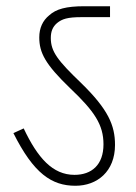

<svg xmlns="http://www.w3.org/2000/svg" viewBox="-20 -642 437 616"><path d="M349 -177C349 -240 327 -291 241 -375C166 -447 143 -476 143 -520C143 -541 149 -556 163 -568C179 -581 196 -587 242 -587H333V-622H251C192 -622 160 -613 138 -593C117 -576 106 -552 106 -522C106 -473 125 -436 205 -359C283 -285 312 -242 312 -179C312 -113 274 -81 219 -81C149 -81 101 -135 56 -230L23 -215C88 -85 146 -46 222 -46C292 -46 349 -92 349 -177Z"/></svg>

Font: Noto Sans Devanagari UI SemiCondensed ExtraLight
Style: Regular
Weight: 200
Width: 4
Designer: Jelle Bosma - Monotype Design Team
Foundry: Monotype Imaging Inc.
Version: Version 2.004